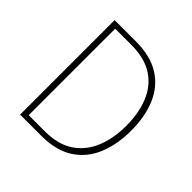

<svg xmlns="http://www.w3.org/2000/svg" viewBox="-174 -804 948 948"><g transform="rotate(45 300.0 -330.0)"><path d="M100 0V-660H248Q350 -660 415.5 -619Q481 -578 512.5 -504Q544 -430 544 -332Q544 -234 512.5 -159Q481 -84 415.5 -42Q350 0 248 0ZM132 -28H244Q338 -28 396.5 -68Q455 -108 482.5 -176.5Q510 -245 510 -332Q510 -419 482.5 -487Q455 -555 396.5 -593.5Q338 -632 244 -632H132Z"/></g></svg>

Font: Source Code Pro ExtraLight ExtraLight
Style: Regular
Weight: 250
Monospace: yes
Version: Version 1.018;hotconv 1.0.116;makeotfexe 2.5.65601